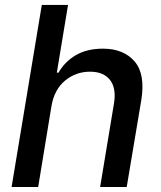

<svg xmlns="http://www.w3.org/2000/svg" viewBox="-20 -747 642 767"><path d="M147 -727.3H251.8L207 -456.7H213.8Q239.3 -501.4 283.6 -527Q327.8 -552.6 391.3 -552.6Q474.1 -552.6 518.1 -501.1Q561.1 -450.6 544.4 -346.9L486.2 0H380L435.4 -334.2Q440.3 -364 436.3 -387.6Q432.2 -411.2 419.7 -427.4Q407.3 -443.5 387.3 -452.1Q367.2 -460.6 339.8 -460.6Q283 -460.6 240.1 -425.1Q197.1 -389.6 185.7 -323.9L132.5 0H26.3Z"/></svg>

Font: Inter P Medium
Style: Italic
Weight: 500
Italic angle: 9.39999°
Designer: Rasmus Andersson
Foundry: rsms
Version: Version 3.018;git-588b23468